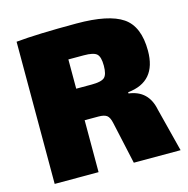

<svg xmlns="http://www.w3.org/2000/svg" viewBox="-104 -800 883 900"><g transform="rotate(-15 338.0 -350.0)"><path d="M663 0H436L391 -205Q385 -233 372.5 -242.5Q360 -252 332 -252H265V0H52V-690Q154 -700 345 -700Q501 -700 568.5 -654Q636 -608 636 -490Q636 -340 496 -326V-320Q590 -308 609 -212ZM265 -405H340Q387 -405 402.5 -419Q418 -433 418 -476Q418 -519 402.5 -533Q387 -547 340 -547H265Z"/></g></svg>

Font: Exo 2.0 Black
Style: Regular
Weight: 900
Designer: Natanael Gama
Version: Version 1.001;PS 001.001;hotconv 1.0.70;makeotf.lib2.5.58329